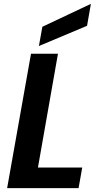

<svg xmlns="http://www.w3.org/2000/svg" viewBox="-20 -977 499 997"><path d="M281 -698 177 -107H407L388 0H17L141 -698ZM452 -957 432 -843 182 -738 200 -838Z"/></svg>

Font: SVN-Poppins SemiBold
Style: Italic
Weight: 600
Italic angle: -10°
Designer: Ninad Kale (Devanagari), Jonny Pinhorn (Latin)
Foundry: Indian Type Foundry
Version: Version 3.002 2017; ttfautohint (v1.8.3)